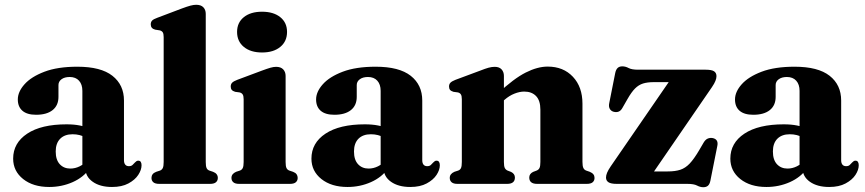

<svg xmlns="http://www.w3.org/2000/svg" viewBox="-20 -769 3619 803"><path d="M337 -66V-76.5L324.5 -78V-389Q324.5 -416 310.5 -431.5Q296.5 -447 271.5 -447Q250 -447 237.2 -437.5Q224.5 -428 224.5 -413.5V-364Q224.5 -328 200 -308.5Q175.5 -289 131 -289Q93 -289 73.8 -305.8Q54.5 -322.5 54.5 -353Q54.5 -385 82.5 -416.5Q110.5 -448 165.8 -469Q221 -490 303.5 -490Q402 -490 450.2 -452Q498.5 -414 498.5 -348.5V-99Q498.5 -87 503.8 -80.5Q509 -74 519 -74Q529 -74 534.2 -79Q539.5 -84 544 -89Q547 -92 550.2 -94.5Q553.5 -97 558 -97Q565.5 -97 568.8 -91.8Q572 -86.5 572 -78Q572 -58.5 558.2 -37.5Q544.5 -16.5 517 -1.8Q489.5 13 448.5 13Q398.5 13 367.8 -8.8Q337 -30.5 337 -66ZM35 -105.5Q35 -171 93.8 -210Q152.5 -249 258.5 -249Q289.5 -249 313.5 -244.2Q337.5 -239.5 354 -231L340 -193.5Q326.5 -200.5 313 -204Q299.5 -207.5 283.5 -207.5Q250.5 -207.5 231.8 -188.8Q213 -170 213 -135.5Q213 -100.5 230 -82.2Q247 -64 274 -64Q294.5 -64 313.5 -73.5Q332.5 -83 344 -98.5L355.5 -64.5Q329.5 -27.5 283.8 -7.2Q238 13 186 13Q118.5 13 76.8 -20.2Q35 -53.5 35 -105.5Z M840.5 -711V-91.5Q840.5 -74 844 -66.2Q847.5 -58.5 856 -55.5L871 -50.5Q881.5 -46.5 886.2 -40Q891 -33.5 891 -25Q891 -13.5 883.2 -6.8Q875.5 0 858.5 0H646Q629 0 621.2 -6.8Q613.5 -13.5 613.5 -25Q613.5 -33.5 618.2 -40Q623 -46.5 633.5 -50.5L649 -55.5Q657 -58.5 660.8 -66.2Q664.5 -74 664.5 -91.5V-614Q664.5 -628 660.5 -634Q656.5 -640 648 -642L629 -645Q619.5 -647.5 615 -653Q610.5 -658.5 610.5 -667Q610.5 -677 616.2 -683Q622 -689 637.5 -694.5L740.5 -733.5Q763.5 -742 776.8 -745.5Q790 -749 800.5 -749Q820.5 -749 830.5 -738.5Q840.5 -728 840.5 -711Z M1174.5 -451.5V-91.5Q1174.5 -74 1178.2 -66.2Q1182 -58.5 1190.5 -55.5L1205.5 -50.5Q1216 -46.5 1220.5 -40Q1225 -33.5 1225 -25Q1225 -13.5 1217.2 -6.8Q1209.5 0 1193 0H980Q963.5 0 955.8 -6.8Q948 -13.5 948 -25Q948 -33.5 952.8 -39.8Q957.5 -46 967.5 -50.5L983 -55.5Q991.5 -58.5 995.2 -66.2Q999 -74 999 -91.5V-354Q999 -368 994.8 -374.2Q990.5 -380.5 982 -382.5L963.5 -385Q953.5 -388 949.2 -393.2Q945 -398.5 945 -407Q945 -417 950.8 -423Q956.5 -429 972 -435L1075 -473.5Q1098 -482 1111.2 -485.8Q1124.5 -489.5 1134.5 -489.5Q1154.5 -489.5 1164.5 -478.8Q1174.5 -468 1174.5 -451.5ZM1076 -549.5Q1028 -549.5 999.8 -572.8Q971.5 -596 971.5 -635.5Q971.5 -674.5 999.8 -697.2Q1028 -720 1076 -720Q1124 -720 1152.2 -697.2Q1180.5 -674.5 1180.5 -635.5Q1180.5 -596 1152.2 -572.8Q1124 -549.5 1076 -549.5Z M1584.5 -66V-76.5L1572 -78V-389Q1572 -416 1558 -431.5Q1544 -447 1519 -447Q1497.5 -447 1484.8 -437.5Q1472 -428 1472 -413.5V-364Q1472 -328 1447.5 -308.5Q1423 -289 1378.5 -289Q1340.5 -289 1321.2 -305.8Q1302 -322.5 1302 -353Q1302 -385 1330 -416.5Q1358 -448 1413.2 -469Q1468.5 -490 1551 -490Q1649.5 -490 1697.8 -452Q1746 -414 1746 -348.5V-99Q1746 -87 1751.2 -80.5Q1756.5 -74 1766.5 -74Q1776.5 -74 1781.8 -79Q1787 -84 1791.5 -89Q1794.5 -92 1797.8 -94.5Q1801 -97 1805.5 -97Q1813 -97 1816.2 -91.8Q1819.5 -86.5 1819.5 -78Q1819.5 -58.5 1805.8 -37.5Q1792 -16.5 1764.5 -1.8Q1737 13 1696 13Q1646 13 1615.2 -8.8Q1584.5 -30.5 1584.5 -66ZM1282.5 -105.5Q1282.5 -171 1341.2 -210Q1400 -249 1506 -249Q1537 -249 1561 -244.2Q1585 -239.5 1601.5 -231L1587.5 -193.5Q1574 -200.5 1560.5 -204Q1547 -207.5 1531 -207.5Q1498 -207.5 1479.2 -188.8Q1460.5 -170 1460.5 -135.5Q1460.5 -100.5 1477.5 -82.2Q1494.5 -64 1521.5 -64Q1542 -64 1561 -73.5Q1580 -83 1591.5 -98.5L1603 -64.5Q1577 -27.5 1531.2 -7.2Q1485.5 13 1433.5 13Q1366 13 1324.2 -20.2Q1282.5 -53.5 1282.5 -105.5Z M2087.5 -451.5V-91.5Q2087.5 -74 2091.2 -66.5Q2095 -59 2103 -55.5L2117.5 -50Q2133.5 -42 2133.5 -26.5Q2133.5 0 2101 0H1893Q1876.5 0 1868.8 -6.8Q1861 -13.5 1861 -25Q1861 -33.5 1865.8 -39.8Q1870.5 -46 1880.5 -50.5L1896 -55.5Q1904.5 -58.5 1908 -66.2Q1911.5 -74 1911.5 -91.5V-354Q1911.5 -368 1907.5 -374.2Q1903.5 -380.5 1895 -382.5L1876.5 -385Q1866.5 -388 1862.2 -393.2Q1858 -398.5 1858 -407Q1858 -417 1863.8 -423Q1869.5 -429 1884.5 -435L1988 -473.5Q2009.5 -482 2023.2 -485.8Q2037 -489.5 2049 -489.5Q2068 -489.5 2077.8 -478.8Q2087.5 -468 2087.5 -451.5ZM2071 -335 2045 -362.5 2062 -378Q2129 -440.5 2178.5 -465.5Q2228 -490.5 2270.5 -490.5Q2336 -490.5 2376 -448Q2416 -405.5 2416 -335.5V-92Q2416 -74.5 2419.8 -66.5Q2423.5 -58.5 2432 -55.5L2446.5 -50.5Q2457 -46 2461.8 -39.8Q2466.5 -33.5 2466.5 -25Q2466.5 -13.5 2458.8 -6.8Q2451 0 2434 0H2226.5Q2193.5 0 2193.5 -26.5Q2193.5 -42 2209.5 -50L2224 -55.5Q2233 -59 2236.5 -66.8Q2240 -74.5 2240 -92V-310.5Q2240 -348.5 2222 -367.2Q2204 -386 2172.5 -386Q2153.5 -386 2131.8 -377.5Q2110 -369 2090 -351.5Z M2957.5 -404.5 2693 -19.5 2670 -52H2772Q2804 -52 2825.2 -59Q2846.5 -66 2864.5 -85Q2882.5 -104 2904 -140.5L2923 -173Q2930.5 -185.5 2940.2 -189.5Q2950 -193.5 2961 -191.5Q2973 -189 2978 -180.8Q2983 -172.5 2980 -158.5L2951 -13Q2948 1.5 2940.8 7.8Q2933.5 14 2921.5 14Q2908.5 14 2895.2 7Q2882 0 2854.5 0H2559.5Q2535 0 2524.8 -6.8Q2514.5 -13.5 2514.5 -26.5Q2514.5 -35.5 2519 -46.5Q2523.5 -57.5 2534 -73L2798 -456.5L2826.5 -425.5H2714.5Q2688 -425.5 2669.5 -419.8Q2651 -414 2636 -399Q2621 -384 2604.5 -355L2583 -317.5Q2577 -306.5 2568 -302.5Q2559 -298.5 2546.5 -301.5Q2535.5 -304.5 2530.2 -314Q2525 -323.5 2528 -337.5L2553 -463.5Q2556 -478 2563.2 -484.8Q2570.5 -491.5 2582.5 -491.5Q2596 -491.5 2609 -484.5Q2622 -477.5 2649 -477.5H2931.5Q2956.5 -477.5 2966.5 -470.8Q2976.5 -464 2976.5 -450.5Q2976.5 -441.5 2972.2 -430.8Q2968 -420 2957.5 -404.5Z M3336.5 -66V-76.5L3324 -78V-389Q3324 -416 3310 -431.5Q3296 -447 3271 -447Q3249.5 -447 3236.8 -437.5Q3224 -428 3224 -413.5V-364Q3224 -328 3199.5 -308.5Q3175 -289 3130.5 -289Q3092.5 -289 3073.2 -305.8Q3054 -322.5 3054 -353Q3054 -385 3082 -416.5Q3110 -448 3165.2 -469Q3220.5 -490 3303 -490Q3401.5 -490 3449.8 -452Q3498 -414 3498 -348.5V-99Q3498 -87 3503.2 -80.5Q3508.5 -74 3518.5 -74Q3528.5 -74 3533.8 -79Q3539 -84 3543.5 -89Q3546.5 -92 3549.8 -94.5Q3553 -97 3557.5 -97Q3565 -97 3568.2 -91.8Q3571.5 -86.5 3571.5 -78Q3571.5 -58.5 3557.8 -37.5Q3544 -16.5 3516.5 -1.8Q3489 13 3448 13Q3398 13 3367.2 -8.8Q3336.5 -30.5 3336.5 -66ZM3034.5 -105.5Q3034.5 -171 3093.2 -210Q3152 -249 3258 -249Q3289 -249 3313 -244.2Q3337 -239.5 3353.5 -231L3339.5 -193.5Q3326 -200.5 3312.5 -204Q3299 -207.5 3283 -207.5Q3250 -207.5 3231.2 -188.8Q3212.5 -170 3212.5 -135.5Q3212.5 -100.5 3229.5 -82.2Q3246.5 -64 3273.5 -64Q3294 -64 3313 -73.5Q3332 -83 3343.5 -98.5L3355 -64.5Q3329 -27.5 3283.2 -7.2Q3237.5 13 3185.5 13Q3118 13 3076.2 -20.2Q3034.5 -53.5 3034.5 -105.5Z"/></svg>

Font: Fraunces
Style: Bold
Weight: 700
Version: Version 1.000;[b76b70a41]